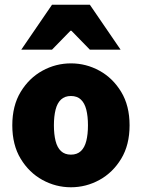

<svg xmlns="http://www.w3.org/2000/svg" viewBox="-20 -780 600 812"><path d="M280 12Q216 12 159.5 -19Q103 -50 67.5 -108.5Q32 -167 32 -250Q32 -333 67.5 -391.5Q103 -450 159.5 -481Q216 -512 280 -512Q344 -512 400.5 -481Q457 -450 492.5 -391.5Q528 -333 528 -250Q528 -167 492.5 -108.5Q457 -50 400.5 -19Q344 12 280 12ZM280 -126Q306 -126 322 -141Q338 -156 345 -184Q352 -212 352 -250Q352 -288 345 -316Q338 -344 322 -359Q306 -374 280 -374Q254 -374 238 -359Q222 -344 215 -316Q208 -288 208 -250Q208 -212 215 -184Q222 -156 238 -141Q254 -126 280 -126ZM70 -570 200 -760H360L490 -570H360L282 -650H278L200 -570Z"/></svg>

Font: Source Sans 3 ExtraLight Black
Style: Regular
Weight: 900
Version: Version 3.052;hotconv 1.1.0;makeotfexe 2.6.0